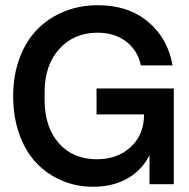

<svg xmlns="http://www.w3.org/2000/svg" viewBox="-20 -710 730 740"><path d="M338.9 9.8Q273.9 9.8 217.5 -14.4Q161.1 -38.6 119.6 -82.5Q78.1 -126.5 54.4 -192.9Q30.8 -259.3 30.8 -339.8Q30.8 -420.4 55.7 -486.8Q80.6 -553.2 124.3 -597.4Q168 -641.6 227.8 -665.8Q287.6 -689.9 356.9 -689.9Q475.1 -689.9 551.3 -625.5Q627.4 -561 645 -458H522.9Q511.2 -515.1 466.6 -549.6Q421.9 -584 356 -584Q265.1 -584 208.5 -521.2Q151.9 -458.5 151.9 -355V-325.2Q151.9 -220.7 206.5 -158.4Q261.2 -96.2 353 -96.2Q433.1 -96.2 484.1 -143.6Q535.2 -190.9 535.2 -269H352.1V-369.1H649.9V0H556.2V-111.8Q527.3 -54.2 471.2 -22.2Q415 9.8 338.9 9.8Z"/></svg>

Font: TASA Orbiter Display SemiBold
Style: Regular
Weight: 600
Designer: Weizhong Zhang
Version: Version 1.000;Glyphs 3.1.2 (3151)